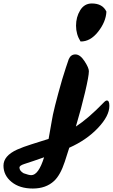

<svg xmlns="http://www.w3.org/2000/svg" viewBox="-270 -812 650 1106"><path d="M126 -471Q138 -499 165 -498.5Q192 -498 217 -459.5Q242 -421 242 -402Q242 -374 220 -280.5Q198 -187 167 -83Q239 -130 326 -220Q339 -234 346 -233Q360 -233 360 -202Q360 -144 294 -74.5Q228 -5 129 39L103 120Q78 196 42 230Q-5 274 -81 274Q-157 274 -203.5 236Q-250 198 -250 142Q-250 86 -172 50Q-136 34 -89.5 19.5Q-43 5 10 -12Q20 -65 28 -114Q37 -176 88 -354Q112 -432 126 -471ZM259 -792Q321 -792 343 -745Q340 -686 295 -629Q250 -572 194 -573Q168 -614 168 -664Q168 -714 192 -753Q216 -792 259 -792ZM-16 94Q-52 107 -78 115.5Q-104 124 -131 133Q-158 142 -158 153Q-158 172 -134 186Q-104 197 -90 197Q-48 197 -16 94Z"/></svg>

Font: Leckerli One
Style: Regular
Weight: 400
Version: Version 1.001